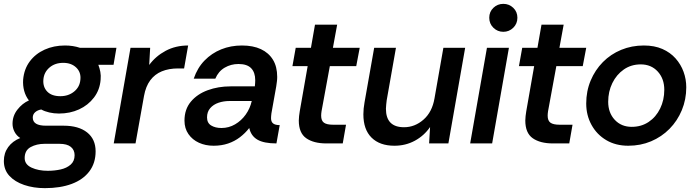

<svg xmlns="http://www.w3.org/2000/svg" viewBox="-57 -744 3611 996"><path d="M176 232Q117 232 68.5 215.5Q20 199 -8.5 168Q-37 137 -37 91Q-37 50 -14.5 19Q8 -12 48 -28Q29 -40 18.5 -60Q8 -80 8 -102Q8 -143 33.5 -175.5Q59 -208 93 -223Q76 -245 68.5 -272.5Q61 -300 63 -331Q68 -386 97.5 -425.5Q127 -465 174.5 -486.5Q222 -508 280 -508Q322 -508 358 -496H547L532 -408H453Q460 -390 463.5 -371Q467 -352 465 -331Q461 -278 430.5 -238Q400 -198 353 -176.5Q306 -155 249 -155Q223 -155 199 -160.5Q175 -166 157 -176Q138 -173 125.5 -162Q113 -151 113 -134Q113 -92 181 -92H273Q351 -92 395 -57Q439 -22 439 41Q439 102 406.5 145Q374 188 315 210Q256 232 176 232ZM191 142Q226 142 257.5 135Q289 128 309.5 110Q330 92 330 61Q330 34 310.5 18Q291 2 251 2H175Q133 2 102 19Q71 36 71 76Q71 109 106.5 125.5Q142 142 191 142ZM256 -245Q298 -245 327.5 -269Q357 -293 360 -331Q364 -369 338.5 -393.5Q313 -418 271 -418Q228 -418 199.5 -393.5Q171 -369 168 -331Q165 -293 188 -269Q211 -245 256 -245Z M533 0 620 -496H722L717 -407Q751 -453 802.5 -480.5Q854 -508 919 -508L898 -389H867Q819 -389 782.5 -374Q746 -359 722.5 -327.5Q699 -296 690 -246L646 0Z M1051 12Q1009 12 975 -3.5Q941 -19 920.5 -48.5Q900 -78 900 -118Q900 -177 933 -216.5Q966 -256 1020.5 -276Q1075 -296 1139 -296H1265Q1266 -306 1266.5 -313.5Q1267 -321 1267 -328Q1267 -368 1246 -390Q1225 -412 1180 -412Q1141 -412 1108.5 -393Q1076 -374 1060 -336H948Q967 -392 1004 -430Q1041 -468 1090.5 -488Q1140 -508 1198 -508Q1256 -508 1296.5 -489Q1337 -470 1359 -434Q1381 -398 1381 -345Q1381 -333 1379.5 -321.5Q1378 -310 1376 -296L1351 -156Q1350 -149 1349.5 -142Q1349 -135 1349 -131Q1349 -112 1360 -103.5Q1371 -95 1394 -95L1377 0Q1312 0 1278.5 -19.5Q1245 -39 1236 -80Q1215 -53 1187.5 -32Q1160 -11 1126 0.5Q1092 12 1051 12ZM1092 -80Q1130 -80 1162.5 -99Q1195 -118 1217.5 -149.5Q1240 -181 1249 -220H1133Q1103 -220 1076.5 -211Q1050 -202 1033.5 -183Q1017 -164 1017 -135Q1017 -106 1038.5 -93Q1060 -80 1092 -80Z M1636 0Q1570 0 1531.5 -27Q1493 -54 1493 -119Q1493 -130 1494.5 -142Q1496 -154 1498 -167L1539 -401H1460L1477 -496H1556L1577 -616H1692L1670 -496H1809L1791 -401H1654L1611 -167Q1610 -161 1609.5 -155Q1609 -149 1609 -144Q1609 -118 1623.5 -107.5Q1638 -97 1671 -97H1738L1721 0Z M1989 12Q1913 12 1870.5 -30Q1828 -72 1828 -151Q1828 -180 1834 -213L1884 -496H1997L1949 -224Q1948 -215 1946.5 -202Q1945 -189 1945 -180Q1945 -84 2039 -84Q2095 -84 2140 -123.5Q2185 -163 2197 -234L2243 -496H2356L2269 0H2169L2174 -85Q2143 -40 2095 -14Q2047 12 1989 12Z M2382 0 2469 -496H2583L2496 0ZM2554 -579Q2524 -579 2502.5 -600Q2481 -621 2481 -652Q2481 -683 2502.5 -703.5Q2524 -724 2554 -724Q2584 -724 2605.5 -703.5Q2627 -683 2627 -652Q2627 -621 2605.5 -600Q2584 -579 2554 -579Z M2811 0Q2745 0 2706.5 -27Q2668 -54 2668 -119Q2668 -130 2669.5 -142Q2671 -154 2673 -167L2714 -401H2635L2652 -496H2731L2752 -616H2867L2845 -496H2984L2966 -401H2829L2786 -167Q2785 -161 2784.5 -155Q2784 -149 2784 -144Q2784 -118 2798.5 -107.5Q2813 -97 2846 -97H2913L2896 0Z M3202 12Q3137 12 3088 -17Q3039 -46 3011.5 -96Q2984 -146 2984 -207Q2984 -271 3007 -326Q3030 -381 3070.5 -422Q3111 -463 3165.5 -485.5Q3220 -508 3283 -508Q3338 -508 3379 -490Q3420 -472 3447.5 -441Q3475 -410 3489 -371.5Q3503 -333 3503 -291Q3503 -228 3480 -172.5Q3457 -117 3416 -75.5Q3375 -34 3320.5 -11Q3266 12 3202 12ZM3220 -86Q3270 -86 3308 -111.5Q3346 -137 3367.5 -181Q3389 -225 3389 -278Q3389 -336 3355 -373Q3321 -410 3267 -410Q3217 -410 3179 -383.5Q3141 -357 3119.5 -313Q3098 -269 3098 -216Q3098 -159 3132 -122.5Q3166 -86 3220 -86Z"/></svg>

Font: Rethink Sans SemiBold
Style: Italic
Weight: 600
Italic angle: -10°
Designer: The Rethink Sans project authors (Hans Thiessen). DM Sans designed by Colophon Foundry.
Foundry: Rethink Communications LLC
Version: Version 1.001